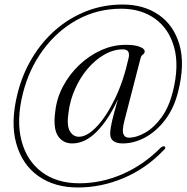

<svg xmlns="http://www.w3.org/2000/svg" viewBox="-20 -708 824 848"><path d="M522 -74.5Q461.5 -74.5 467 -126.5Q468 -143 475.2 -174.8Q482.5 -206.5 501 -270Q459 -179 407.5 -126.8Q356 -74.5 299 -74.5Q258 -74.5 236 -107.5Q214 -140.5 224 -215Q230 -273 258 -326Q286 -379 329.5 -420.5Q373 -462 426 -486Q479 -510 535 -510Q576.5 -510 598 -501Q619.5 -492 619 -481.5Q619 -472.5 611.5 -467.2Q604 -462 601.5 -453.5L529.5 -175Q518.5 -132 525 -116Q531.5 -100 548.5 -100Q583.5 -100 622.2 -122.5Q661 -145 693.8 -190.2Q726.5 -235.5 743.5 -303.5Q772 -417.5 749 -499.5Q726 -581.5 664.5 -625.5Q603 -669.5 515.5 -669.5Q410 -669.5 321.5 -621Q233 -572.5 170.5 -487.8Q108 -403 81 -295Q51.5 -176.5 74.8 -87.2Q98 2 164.5 51.8Q231 101.5 330 101.5Q429 101.5 522.2 60.5Q615.5 19.5 690 -56Q703 -66 708.5 -59.5Q714 -53.5 701.5 -43.5Q625 36.5 526.5 78.2Q428 120 324 120Q220.5 120 149.2 69.5Q78 19 51.8 -74.2Q25.5 -167.5 57.5 -295Q78.5 -379.5 121.5 -451.2Q164.5 -523 225.2 -576Q286 -629 361.2 -658.5Q436.5 -688 522 -688Q615.5 -688 681.5 -642.2Q747.5 -596.5 772.5 -510.8Q797.5 -425 767 -304Q749 -231 710.2 -179.8Q671.5 -128.5 622 -101.5Q572.5 -74.5 522 -74.5ZM282.5 -211Q274 -153.5 288.5 -128.8Q303 -104 328.5 -104Q364.5 -104 407 -148.5Q449.5 -193 487.8 -272Q526 -351 548.5 -454Q555.5 -490 523 -490Q481.5 -490 441.5 -467.2Q401.5 -444.5 368 -405.5Q334.5 -366.5 312 -316.2Q289.5 -266 282.5 -211Z"/></svg>

Font: Fraunces 72pt S000 Light
Style: Italic
Weight: 300
Italic angle: -16°
Version: Version 1.000; ttfautohint (v1.8.3)